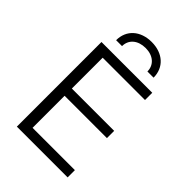

<svg xmlns="http://www.w3.org/2000/svg" viewBox="-261 -1015 1123 1123"><g transform="rotate(45 300.0 -454.0)"><path d="M100 -700V0H520V-60H170V-325H520V-385H170V-640H520V-700ZM412 -768H463C463 -852 401 -908 308 -908C215 -908 153 -852 153 -768H202C202 -822 244 -858 308 -858C370 -858 412 -822 412 -768Z"/></g></svg>

Font: Gully Light
Style: Regular
Weight: 300
Designer: jaikishan Patel
Foundry: MagicType
Version: Version 1.000;Glyphs 3.2 (3242)